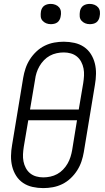

<svg xmlns="http://www.w3.org/2000/svg" viewBox="-20 -957 540 985"><path d="M202 8Q174 8 147 2Q120 -4 98.5 -18.5Q77 -33 63 -55Q49 -77 42.5 -103Q36 -129 36.5 -157Q37 -185 42 -213L99 -558Q103 -582 111 -606Q119 -630 133 -652Q147 -674 166.5 -692.5Q186 -711 209.5 -722.5Q233 -734 258 -738.5Q283 -743 307 -743Q335 -743 362 -737Q389 -731 410.5 -716.5Q432 -702 446 -680Q460 -658 466.5 -632Q473 -606 472.5 -578Q472 -550 467 -522L410 -177Q406 -153 398 -129Q390 -105 376 -83Q362 -61 342.5 -42.5Q323 -24 299.5 -12.5Q276 -1 251 3.5Q226 8 202 8ZM384 -395 407 -531Q410 -550 411 -569Q412 -588 408.5 -606Q405 -624 396.5 -640Q388 -656 374.5 -667Q361 -678 343.5 -683Q326 -688 307 -688Q289 -688 270.5 -684Q252 -680 235.5 -671Q219 -662 205.5 -648Q192 -634 182.5 -617.5Q173 -601 167.5 -583.5Q162 -566 160 -549L134 -395ZM202 -47Q220 -47 238.5 -51Q257 -55 273.5 -64Q290 -73 303.5 -87Q317 -101 326.5 -117.5Q336 -134 341.5 -151.5Q347 -169 350 -186L375 -340H125L102 -204Q99 -185 98 -166Q97 -147 100.5 -129Q104 -111 112.5 -95Q121 -79 134.5 -68Q148 -57 165.5 -52Q183 -47 202 -47ZM441 -833Q428 -833 417 -837.5Q406 -842 398 -851Q390 -860 389 -872.5Q388 -885 390 -898Q391 -906 395.5 -914.5Q400 -923 407.5 -928Q415 -933 423.5 -935Q432 -937 440 -937Q453 -937 464.5 -932.5Q476 -928 483.5 -919Q491 -910 492.5 -897.5Q494 -885 491 -872Q490 -864 485.5 -855.5Q481 -847 474 -842Q467 -837 458 -835Q449 -833 441 -833ZM241 -833Q228 -833 217 -837.5Q206 -842 198 -851Q190 -860 189 -872.5Q188 -885 190 -898Q191 -906 195.5 -914.5Q200 -923 207.5 -928Q215 -933 223.5 -935Q232 -937 240 -937Q253 -937 264.5 -932.5Q276 -928 283.5 -919Q291 -910 292.5 -897.5Q294 -885 291 -872Q290 -864 285.5 -855.5Q281 -847 274 -842Q267 -837 258 -835Q249 -833 241 -833Z"/></svg>

Font: Iosevka Curly Slab Light
Style: Italic
Weight: 300
Italic angle: -9°
Monospace: yes
Designer: Belleve Invis
Foundry: Belleve Invis
Version: Version 22.1.2; ttfautohint (v1.8.4)